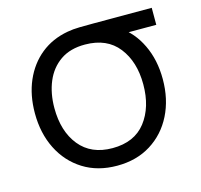

<svg xmlns="http://www.w3.org/2000/svg" viewBox="-86 -633 777 742"><g transform="rotate(-15 302.5 -262.5)"><path d="M295.7 15Q217.8 15 160.3 -21.1Q102.8 -57.2 71.4 -120Q40 -182.8 40 -263Q40 -335 64.8 -392.3Q89.7 -449.7 135.4 -486.8Q181.2 -523.8 244.3 -535Q265.7 -539 292.8 -539.5Q320 -540 349 -540H581.7V-472H419.7L444 -493.3Q493 -461.8 522.3 -401.1Q551.7 -340.3 551.7 -263Q551.7 -182.7 520.1 -119.8Q488.5 -57 430.9 -21Q373.3 15 295.7 15ZM295.7 -55.3Q383.5 -55.3 428.6 -113.4Q473.7 -171.5 473.7 -263Q473.7 -353.7 428.4 -411.5Q383.2 -469.3 295.7 -469.7Q236.2 -470 196.7 -442.6Q157.2 -415.2 137.6 -368.3Q118 -321.5 118 -263Q118 -169.5 164.2 -112.4Q210.5 -55.3 295.7 -55.3Z"/></g></svg>

Font: Manrope Variable Light
Style: Regular
Weight: 200
Designer: Mikhail Sharanda
Foundry: Mikhail Sharanda
Version: Version 4.505